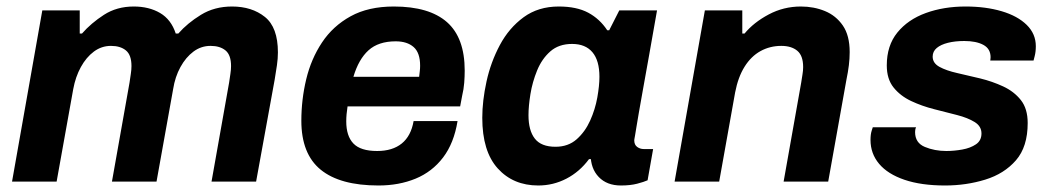

<svg xmlns="http://www.w3.org/2000/svg" viewBox="-20 -558 3243 590"><path d="M17 0 110 -526H225V-455H232Q260 -487 299.5 -512.5Q339 -538 391 -538Q438 -538 472 -518Q506 -498 520 -455H528Q556 -487 597.5 -512.5Q639 -538 693 -538Q754 -538 794 -506Q834 -474 834 -397Q834 -378 831 -357.5Q828 -337 824 -313L767 0H630L684 -304Q686 -318 688 -331Q690 -344 690 -355Q690 -389 673 -403Q656 -417 627 -417Q598 -417 574.5 -399.5Q551 -382 534.5 -352Q518 -322 512 -284L461 0H324L378 -304Q380 -318 382 -331Q384 -344 384 -355Q384 -389 367 -403Q350 -417 321 -417Q292 -417 268.5 -399.5Q245 -382 228.5 -352Q212 -322 205 -284L154 0Z M1143 12Q1025 12 965.5 -36.5Q906 -85 906 -187Q906 -252 921 -314.5Q936 -377 969.5 -427.5Q1003 -478 1057.5 -508Q1112 -538 1190 -538Q1299 -538 1353.5 -490Q1408 -442 1408 -341Q1408 -323 1406.5 -303.5Q1405 -284 1400 -263L1394 -231H1048Q1046 -218 1045 -207Q1044 -196 1044 -185Q1044 -140 1066 -117Q1088 -94 1139 -94Q1186 -94 1214.5 -117Q1243 -140 1251 -186H1386Q1375 -118 1341.5 -74Q1308 -30 1257 -9Q1206 12 1143 12ZM1066 -322H1268Q1269 -331 1270 -339.5Q1271 -348 1271 -356Q1271 -396 1251 -413.5Q1231 -431 1196 -431Q1143 -431 1112.5 -403.5Q1082 -376 1066 -322Z M1634 12Q1557 12 1509.5 -40.5Q1462 -93 1462 -196Q1462 -248 1475 -307.5Q1488 -367 1516 -419.5Q1544 -472 1589 -505Q1634 -538 1697 -538Q1752 -538 1787.5 -519Q1823 -500 1846 -465H1852L1883 -526H1999Q1985 -445 1974 -384.5Q1963 -324 1955.5 -281.5Q1948 -239 1943 -211Q1938 -183 1935.5 -166.5Q1933 -150 1931.5 -142Q1930 -134 1929.5 -131Q1929 -128 1929 -127Q1929 -113 1938 -106.5Q1947 -100 1958 -100H1987L1970 -4Q1959 1 1938 6.5Q1917 12 1888 12Q1845 12 1820 -14Q1795 -40 1795 -83Q1795 -91 1796.5 -100Q1798 -109 1800 -118L1858 -69H1790Q1761 -30 1720.5 -9Q1680 12 1634 12ZM1687 -107Q1726 -107 1752 -130Q1778 -153 1793.5 -187.5Q1809 -222 1815.5 -258.5Q1822 -295 1822 -322Q1822 -372 1800.5 -397.5Q1779 -423 1738 -423Q1697 -423 1671 -400Q1645 -377 1630.5 -341.5Q1616 -306 1610 -269Q1604 -232 1604 -204Q1604 -157 1623.5 -132Q1643 -107 1687 -107Z M2053 0 2146 -526H2261V-455H2268Q2296 -489 2342 -513.5Q2388 -538 2441 -538Q2481 -538 2515 -524Q2549 -510 2570 -479.5Q2591 -449 2591 -398Q2591 -378 2588.5 -357.5Q2586 -337 2581 -313L2525 0H2388L2442 -304Q2444 -318 2446 -329.5Q2448 -341 2448 -352Q2448 -387 2430 -402Q2412 -417 2381 -417Q2346 -417 2317 -401Q2288 -385 2268 -353Q2248 -321 2239 -274L2190 0Z M2884 12Q2811 12 2759.5 -5.5Q2708 -23 2681.5 -54.5Q2655 -86 2655 -128Q2655 -145 2658.5 -156Q2662 -167 2662 -167H2795Q2793 -163 2792.5 -158.5Q2792 -154 2792 -152Q2792 -119 2822 -106.5Q2852 -94 2888 -94Q2912 -94 2937 -98.5Q2962 -103 2979 -114.5Q2996 -126 2996 -148Q2996 -170 2975 -183Q2954 -196 2921 -204.5Q2888 -213 2850.5 -222.5Q2813 -232 2780 -247.5Q2747 -263 2726 -289Q2705 -315 2705 -357Q2705 -418 2737.5 -458Q2770 -498 2825 -518Q2880 -538 2947 -538Q3009 -538 3058 -523.5Q3107 -509 3135 -481.5Q3163 -454 3163 -416Q3163 -399 3159.5 -385.5Q3156 -372 3156 -372H3023Q3023 -372 3023.5 -376Q3024 -380 3024 -382Q3024 -408 3002 -420Q2980 -432 2943 -432Q2915 -432 2893 -426.5Q2871 -421 2858.5 -410.5Q2846 -400 2846 -384Q2846 -364 2867 -352.5Q2888 -341 2921.5 -333.5Q2955 -326 2992 -317Q3029 -308 3062.5 -292.5Q3096 -277 3117 -250.5Q3138 -224 3138 -180Q3138 -107 3102 -65.5Q3066 -24 3007.5 -6Q2949 12 2884 12Z"/></svg>

Font: Archivo VF Beta
Style: Italic
Weight: 400
Italic angle: -10°
Designer: Hector Gatti
Foundry: Omnibus-Type
Version: Version 1.002